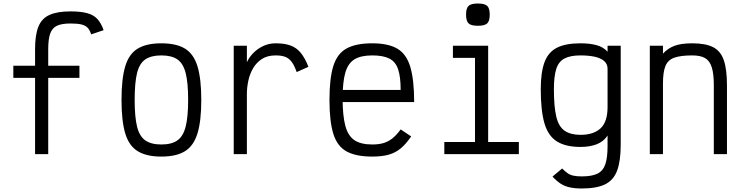

<svg xmlns="http://www.w3.org/2000/svg" viewBox="-20 -879 4240 1095"><path d="M180 0V-599Q180 -680 199 -727Q218 -774 262.5 -794Q307 -814 382 -814Q440 -814 477 -804Q514 -794 535.5 -770.5Q557 -747 571 -707L500 -683Q492 -708 479.5 -721Q467 -734 444.5 -739.5Q422 -745 382 -745Q333 -745 305.5 -732.5Q278 -720 266.5 -688Q255 -656 255 -599V0ZM56 -435V-504H433V-435Z M900 14Q815 14 765 -17Q715 -48 694 -119Q673 -190 673 -309Q673 -429 694 -500Q715 -571 765 -601.5Q815 -632 900 -632Q986 -632 1035.5 -601.5Q1085 -571 1106.5 -500Q1128 -429 1128 -309Q1128 -190 1106.5 -119Q1085 -48 1035.5 -17Q986 14 900 14ZM900 -55Q959 -55 992 -78.5Q1025 -102 1039 -157.5Q1053 -213 1053 -309Q1053 -407 1039 -462Q1025 -517 992 -540Q959 -563 900 -563Q842 -563 808.5 -540Q775 -517 761.5 -462Q748 -407 748 -309Q748 -213 761.5 -157.5Q775 -102 808.5 -78.5Q842 -55 900 -55Z M1313 0V-618H1388V-524Q1400 -551 1423.5 -575.5Q1447 -600 1480 -616Q1513 -632 1552 -632Q1603 -632 1637 -619.5Q1671 -607 1695 -578Q1719 -549 1739 -498L1672 -468Q1659 -505 1644 -525.5Q1629 -546 1607.5 -554.5Q1586 -563 1552 -563Q1505 -563 1473.5 -542.5Q1442 -522 1423 -489Q1404 -456 1396 -417.5Q1388 -379 1388 -344V0Z M2103 14Q2010 14 1956.5 -15.5Q1903 -45 1881 -116Q1859 -187 1859 -309Q1859 -432 1881 -502.5Q1903 -573 1956.5 -602.5Q2010 -632 2103 -632Q2194 -632 2246 -601.5Q2298 -571 2320 -497.5Q2342 -424 2342 -297H1888V-366H2265Q2265 -441 2250.5 -484Q2236 -527 2200.5 -545Q2165 -563 2103 -563Q2038 -563 2001.5 -540.5Q1965 -518 1949.5 -465Q1934 -412 1934 -318Q1934 -219 1949.5 -161.5Q1965 -104 2001.5 -79.5Q2038 -55 2103 -55Q2140 -55 2167 -63Q2194 -71 2217.5 -89.5Q2241 -108 2265 -141L2325 -101Q2295 -57 2264.5 -32Q2234 -7 2195.5 3.5Q2157 14 2103 14Z M2689 0V-596L2736 -549H2563V-618H2764V0ZM2514 0V-69H2939V0ZM2705 -732Q2667 -732 2652.5 -745.5Q2638 -759 2638 -796Q2638 -832 2652.5 -845.5Q2667 -859 2705 -859Q2744 -859 2758.5 -845.5Q2773 -832 2773 -796Q2773 -759 2758.5 -745.5Q2744 -732 2705 -732Z M3298 196Q3258 196 3229 189.5Q3200 183 3177.5 168.5Q3155 154 3131 128L3186 82Q3203 99 3217.5 109Q3232 119 3251 123Q3270 127 3298 127Q3355 127 3387 111.5Q3419 96 3432 58.5Q3445 21 3445 -45V-106Q3422 -71 3382.5 -56Q3343 -41 3291 -41Q3206 -41 3156 -72.5Q3106 -104 3085 -176Q3064 -248 3064 -370Q3064 -467 3085.5 -524.5Q3107 -582 3156.5 -607Q3206 -632 3291 -632Q3343 -632 3382 -621.5Q3421 -611 3445 -584V-618H3520V-54Q3520 39 3499.5 94Q3479 149 3430.5 172.5Q3382 196 3298 196ZM3291 -110Q3365 -110 3405 -147Q3445 -184 3445 -269V-487Q3445 -514 3425.5 -531Q3406 -548 3371.5 -555.5Q3337 -563 3291 -563Q3233 -563 3199.5 -545.5Q3166 -528 3152.5 -486Q3139 -444 3139 -370Q3139 -271 3152.5 -214Q3166 -157 3200 -133.5Q3234 -110 3291 -110Z M3686 0V-618H3761V-573Q3788 -603 3826 -617.5Q3864 -632 3928 -632Q4004 -632 4047 -610Q4090 -588 4108 -535.5Q4126 -483 4126 -392V0H4051V-392Q4051 -457 4039.5 -494.5Q4028 -532 4001.5 -547.5Q3975 -563 3928 -563Q3862 -563 3825.5 -550Q3789 -537 3775 -502.5Q3761 -468 3761 -403V0Z"/></svg>

Font: Victor Mono Thin
Style: Regular
Weight: 400
Monospace: yes
Version: Version 1.561;gftools[0.9.30]